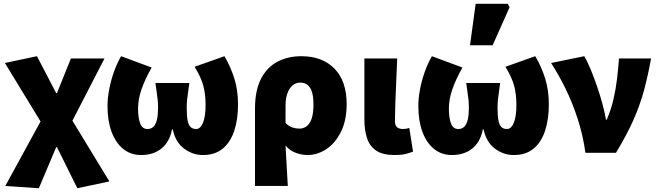

<svg xmlns="http://www.w3.org/2000/svg" viewBox="-20 -810 3488 1018"><path d="M186 188 8 176 195 -166 6 -476 176 -512 278 -316H282L356 -500H534L364 -170L560 152L390 188L282 -30H278Z M728 12Q673 12 633 -20.5Q593 -53 571.5 -111.5Q550 -170 550 -248Q550 -289 559 -336.5Q568 -384 584.5 -430Q601 -476 622 -512L784 -452Q750 -392 731 -338.5Q712 -285 712 -234Q712 -186 723 -156Q734 -126 762 -126Q782 -126 794.5 -139Q807 -152 812.5 -177.5Q818 -203 818 -238Q818 -262 816 -280.5Q814 -299 811 -319.5Q808 -340 804 -370H984Q980 -340 977 -319.5Q974 -299 972 -280.5Q970 -262 970 -238Q970 -197 974.5 -172.5Q979 -148 990 -137Q1001 -126 1020 -126Q1043 -126 1056.5 -159.5Q1070 -193 1070 -254Q1070 -309 1058.5 -353.5Q1047 -398 1012 -456L1170 -512Q1202 -458 1222 -395.5Q1242 -333 1242 -256Q1242 -177 1222 -116.5Q1202 -56 1161 -22Q1120 12 1056 12Q1001 12 955.5 -22.5Q910 -57 896 -124H892Q879 -57 836 -22.5Q793 12 728 12Z M1332 176V-233Q1332 -331 1364 -392.5Q1396 -454 1451.5 -483Q1507 -512 1578 -512Q1689 -512 1753.5 -446Q1818 -380 1818 -258Q1818 -172 1788 -111.5Q1758 -51 1710.5 -19.5Q1663 12 1610 12Q1582 12 1550 1Q1518 -10 1494 -38Q1496 -2 1498 34.5Q1500 71 1502 106.5Q1504 142 1506 176ZM1568 -128Q1588 -128 1605 -140Q1622 -152 1632 -180Q1642 -208 1642 -256Q1642 -297 1634 -322.5Q1626 -348 1610.5 -360Q1595 -372 1572 -372Q1548 -372 1530.5 -356.5Q1513 -341 1503.5 -314Q1494 -287 1494 -252V-158Q1512 -140 1530.5 -134Q1549 -128 1568 -128Z M2072 12Q2009 12 1974.5 -11.5Q1940 -35 1926 -77.5Q1912 -120 1912 -176V-500H2086Q2084 -445 2081 -381.5Q2078 -318 2076 -261.5Q2074 -205 2074 -170Q2074 -145 2085 -135.5Q2096 -126 2118 -126Q2124 -126 2133.5 -127.5Q2143 -129 2150 -132L2170 -6Q2152 1 2130 6.5Q2108 12 2072 12Z M2376 12Q2321 12 2281 -20.5Q2241 -53 2219.5 -111.5Q2198 -170 2198 -248Q2198 -289 2207 -336.5Q2216 -384 2232.5 -430Q2249 -476 2270 -512L2432 -452Q2398 -392 2379 -338.5Q2360 -285 2360 -234Q2360 -186 2371 -156Q2382 -126 2410 -126Q2430 -126 2442.5 -139Q2455 -152 2460.5 -177.5Q2466 -203 2466 -238Q2466 -262 2464 -280.5Q2462 -299 2459 -319.5Q2456 -340 2452 -370H2632Q2628 -340 2625 -319.5Q2622 -299 2620 -280.5Q2618 -262 2618 -238Q2618 -197 2622.5 -172.5Q2627 -148 2638 -137Q2649 -126 2668 -126Q2691 -126 2704.5 -159.5Q2718 -193 2718 -254Q2718 -309 2706.5 -353.5Q2695 -398 2660 -456L2818 -512Q2850 -458 2870 -395.5Q2890 -333 2890 -256Q2890 -177 2870 -116.5Q2850 -56 2809 -22Q2768 12 2704 12Q2649 12 2603.5 -22.5Q2558 -57 2544 -124H2540Q2527 -57 2484 -22.5Q2441 12 2376 12ZM2472 -570 2502 -790H2672L2682 -772L2592 -570Z M3084 0Q3071 -93 3043 -179.5Q3015 -266 2978 -341Q2941 -416 2902 -476L3078 -512Q3096 -481 3113.5 -438Q3131 -395 3147 -348Q3163 -301 3175 -256Q3187 -211 3193 -175H3197Q3220 -229 3232.5 -283Q3245 -337 3251.5 -391.5Q3258 -446 3262 -500H3432Q3416 -411 3395 -332.5Q3374 -254 3338.5 -174Q3303 -94 3246 0Z"/></svg>

Font: Source Sans 3 Black
Style: Regular
Weight: 900
Designer: Paul D. Hunt
Foundry: Adobe
Version: Version 3.046;hotconv 1.0.118;makeotfexe 2.5.65603